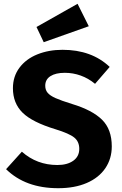

<svg xmlns="http://www.w3.org/2000/svg" viewBox="-20 -973 640 1010"><path d="M286 17Q114 17 12 -83L95 -175Q174 -105 282 -105Q334 -105 365.5 -127.5Q397 -150 397 -190Q397 -228 370.5 -249.5Q344 -271 272 -293Q150 -330 99 -380Q48 -430 48 -509Q48 -571 82.5 -617Q117 -663 176.5 -687Q236 -711 309 -711Q462 -711 557 -621L480 -532Q445 -561 404.5 -575.5Q364 -590 321 -590Q273 -590 245.5 -572.5Q218 -555 218 -522Q218 -500 230.5 -485Q243 -470 272 -457Q301 -444 359 -426Q465 -394 516.5 -343.5Q568 -293 568 -203Q568 -138 534 -88Q500 -38 436.5 -10.5Q373 17 286 17ZM447 -835 210 -751 172 -831 388 -953Z"/></svg>

Font: Fira Mono
Style: Bold
Weight: 700
Monospace: yes
Designer: Carrois Corporate & Edenspiekermann AG
Foundry: Carrois Corporate GbR & Edenspiekermann AG
Version: Version 3.206